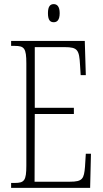

<svg xmlns="http://www.w3.org/2000/svg" viewBox="-20 -913 500 933"><path d="M241 -805C257 -805 270 -815 270 -849C270 -882 257 -893 241 -893C224 -893 213 -882 213 -849C213 -815 224 -805 241 -805ZM34 0H418L422 -166H397L393 -102C388 -45 382 -30 320 -30H148L149 -359H339V-389H149V-684H294C358 -684 365 -670 369 -596L372 -548H397L392 -714H34V-690H51C98 -690 108 -679 108 -605V-108C108 -35 98 -24 51 -24H34Z"/></svg>

Font: Noto Serif Tamil ExtraCondensed ExtraLight
Style: Regular
Weight: 200
Width: 2
Designer: Indian Type Foundry, Tom Grace, and the Monotype Design Team
Foundry: Monotype Imaging Inc.
Version: Version 2.004